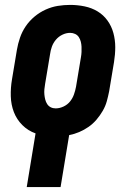

<svg xmlns="http://www.w3.org/2000/svg" viewBox="-20 -548 540 783"><path d="M89 215 125 -4Q94 -15 71 -38Q48 -61 36.5 -91Q25 -121 24 -155.5Q23 -190 29 -225L49 -345Q53 -369 61.5 -394Q70 -419 85 -441Q100 -463 121 -480.5Q142 -498 166.5 -509Q191 -520 216 -524Q241 -528 266 -528Q296 -528 325 -522Q354 -516 378 -501.5Q402 -487 418.5 -464Q435 -441 442.5 -413Q450 -385 450 -355.5Q450 -326 445 -295L425 -175Q421 -155 415.5 -135Q410 -115 399 -96Q388 -77 373.5 -60Q359 -43 341 -30.5Q323 -18 303 -9.5Q283 -1 262 3L227 215ZM207 -106Q223 -106 239 -113.5Q255 -121 265.5 -134Q276 -147 281.5 -162.5Q287 -178 290 -194L310 -314Q312 -325 312.5 -336Q313 -347 312.5 -357.5Q312 -368 309.5 -378Q307 -388 301.5 -396.5Q296 -405 286.5 -409.5Q277 -414 266 -414Q250 -414 234.5 -406.5Q219 -399 208 -386Q197 -373 191.5 -357.5Q186 -342 184 -326L164 -206Q162 -195 161 -184Q160 -173 161 -162.5Q162 -152 164.5 -142Q167 -132 172.5 -123.5Q178 -115 187 -110.5Q196 -106 207 -106Z"/></svg>

Font: Iosevka Term Curly Heavy
Style: Italic
Weight: 900
Italic angle: -9°
Designer: Belleve Invis
Foundry: Belleve Invis
Version: Version 32.3.0